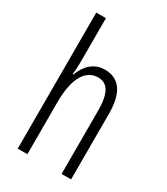

<svg xmlns="http://www.w3.org/2000/svg" viewBox="-188 -895 809 929"><g transform="rotate(30 216.0 -431.0)"><path d="M122 -570V-811H68V-51H122V-340C122 -481 167 -544 234 -544C284 -544 313 -506 313 -405V-51H366V-416C366 -533 326 -593 243 -593C179 -593 140 -547 122 -496H118C121 -519 122 -540 122 -570Z"/></g></svg>

Font: Noto Sans Tamil UI ExtraCondensed Light
Style: Regular
Weight: 300
Width: 2
Designer: Jelle Bosma - Monotype Design Team
Foundry: Monotype Imaging Inc.
Version: Version 2.004